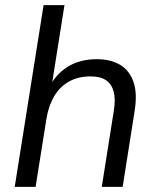

<svg xmlns="http://www.w3.org/2000/svg" viewBox="-20 -725 608 745"><path d="M37.1 0 149.1 -705H230.1L178 -376.2H166.5Q191.5 -432.9 239.8 -464.1Q288.2 -495.3 355.4 -495.3Q409.4 -495.3 445.9 -473.6Q482.4 -451.8 497.9 -407.4Q513.4 -362.9 502.4 -294.1L455.9 0H374.9L421.4 -293.7Q429 -339.1 421.2 -369Q413.3 -398.8 391.3 -413.7Q369.3 -428.6 331.4 -428.6Q282.9 -428.6 247 -408.1Q211.1 -387.7 189.7 -350.8Q168.2 -314 160.1 -263.5L118.1 0Z"/></svg>

Font: Nunito Sans 12pt ExtraLight
Style: Italic
Weight: 200
Italic angle: -9°
Designer: Vernon Adams
Foundry: Vernon Adams
Version: Version 3.101;gftools[0.9.27]